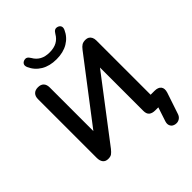

<svg xmlns="http://www.w3.org/2000/svg" viewBox="-302 -1063 1378 1378"><g transform="rotate(-45 387.0 -373.5)"><path d="M711 135Q704 154 690 163.5Q676 173 659.5 173.5Q643 174 629.5 166.5Q616 159 610 143.5Q604 128 611 106L650 -12L667 0H616Q585 0 568.5 -13.5Q552 -27 552 -58V-527H574L195 -30Q179 -10 166.5 -1Q154 8 131 8Q118 8 108 4Q98 0 91 -8.5Q84 -17 80.5 -29Q77 -41 77 -57V-652Q77 -681 92.5 -697Q108 -713 137 -713Q166 -713 181 -697Q196 -681 196 -652V-179H173L553 -676Q568 -696 582 -704.5Q596 -713 619 -713Q635 -713 646.5 -706Q658 -699 664.5 -685.5Q671 -672 671 -654V-77L644 -103H710Q747 -103 762 -83.5Q777 -64 766 -29ZM374 -760Q305 -760 256.5 -789Q208 -818 185 -870Q177 -889 183 -901.5Q189 -914 204 -919Q220 -924 231 -918Q242 -912 252 -895Q270 -863 300 -846.5Q330 -830 374 -830Q418 -830 448 -846.5Q478 -863 496 -895Q506 -912 517 -918Q528 -924 544 -919Q559 -914 565 -901.5Q571 -889 563 -870Q540 -818 491.5 -789Q443 -760 374 -760Z"/></g></svg>

Font: Nunito ExtraLight
Style: Regular
Weight: 200
Designer: Vernon Adams
Foundry: Vernon Adams
Version: Version 3.602